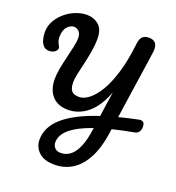

<svg xmlns="http://www.w3.org/2000/svg" viewBox="-199 -1005 1361 1487"><g transform="rotate(20 481.5 -261.5)"><path d="M419 327Q333 327 289 285.5Q245 244 245 183Q245 78 339.5 -4Q434 -86 624 -149Q632 -207 639 -255Q646 -303 654 -354Q606 -227 532.5 -167.5Q459 -108 371 -108Q312 -108 272.5 -133Q233 -158 214 -200.5Q195 -243 195 -296Q195 -337 204.5 -387.5Q214 -438 226.5 -489.5Q239 -541 248.5 -584.5Q258 -628 258 -656Q258 -692 240 -710.5Q222 -729 198 -729Q170 -729 144 -701Q118 -673 118 -615Q118 -594 124.5 -577.5Q131 -561 138 -550Q148 -534 141 -519.5Q134 -505 117 -496Q100 -487 79 -487Q49 -487 31.5 -506Q14 -525 6.5 -554Q-1 -583 -1 -613Q-1 -664 23.5 -707Q48 -750 87 -782.5Q126 -815 172 -832.5Q218 -850 261 -850Q318 -850 359 -815.5Q400 -781 400 -702Q400 -651 390.5 -596Q381 -541 369 -489.5Q357 -438 347.5 -395.5Q338 -353 338 -326Q338 -277 355.5 -254Q373 -231 419 -231Q457 -231 499 -263Q541 -295 580.5 -360.5Q620 -426 650.5 -527Q681 -628 697 -767Q702 -813 720.5 -830.5Q739 -848 772 -848Q812 -848 829 -825Q846 -802 841 -759Q835 -714 827.5 -662Q820 -610 810 -544.5Q800 -479 787.5 -392Q775 -305 758 -188Q829 -207 912 -224Q936 -230 950 -220.5Q964 -211 964 -182Q964 -160 954 -143Q944 -126 921 -121Q823 -103 742 -83Q741 -71 739 -59Q720 77 674.5 162Q629 247 564 287Q499 327 419 327ZM367 158Q366 185 383 205Q400 225 434 225Q475 225 509.5 200Q544 175 569.5 117.5Q595 60 608 -37L609 -44Q370 39 367 158Z"/></g></svg>

Font: Pacifico
Style: Regular
Weight: 400
Designer: Vernon Adams
Foundry: Vernon Adams
Version: Version 3.010; ttfautohint (v1.8.4.7-5d5b)